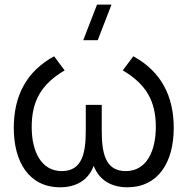

<svg xmlns="http://www.w3.org/2000/svg" viewBox="-20 -800 816 836"><path d="M242 15.5C306.5 15.5 363.5 -12 388 -78C413 -12 469.5 15.5 535 15.5C667.5 15.5 736.5 -92 736.5 -242.5C736.5 -381 682.5 -488 560.5 -555L514.5 -493.5C615 -434.5 658.5 -361.5 658.5 -247.5C658.5 -141 617.5 -55 527.5 -55C435.5 -55 423 -139 423 -234.5V-343.5H353.5V-234.5C353.5 -138 340.5 -55 249 -55C161 -55 118 -138 118 -247.5C118 -359.5 159.5 -433.5 261.5 -493.5L215.5 -555C95.5 -489 40 -383.5 40 -243C40 -94.5 106.5 15.5 242 15.5ZM342.5 -625H405.5L465.5 -780H402.5Z"/></svg>

Font: Eudonet
Style: Regular
Weight: 400
Designer: Mikhail Sharanda
Foundry: Mikhail Sharanda
Version: Version 4.503;Glyphs 3.1.2 (3151)